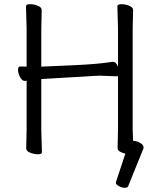

<svg xmlns="http://www.w3.org/2000/svg" viewBox="-20 -725 741 916"><path d="M615 -53Q632 -53 648.5 -43.5Q665 -34 665 -21Q665 -18 664 -16L592 162Q589 171 575.5 171Q562 171 547.5 163Q533 155 533 148.5Q533 142 534 141L578 8Q569 6 560 2Q541 -5 541 -18L543 -107V-362L536 -361L457 -364L434 -363L415 -362Q397 -361 368 -359Q339 -357 306.5 -355.5Q274 -354 229.5 -351Q185 -348 177 -348V-105L180 1Q180 11 161.5 11Q143 11 124 3.5Q105 -4 105 -17L107 -106V-340Q104 -339 99 -339H98Q85 -339 75.5 -357.5Q66 -376 66 -392Q66 -408 77 -408H78L107 -407V-589L104 -695Q104 -705 123 -705Q142 -705 160.5 -697.5Q179 -690 179 -677L177 -588V-407Q178 -407 199.5 -408Q221 -409 334.5 -414Q448 -419 516 -430H519Q534 -430 543 -406V-589L540 -695Q540 -705 559 -705Q578 -705 596.5 -697.5Q615 -690 615 -677L613 -588V-106Z"/></svg>

Font: QiushuiShotai
Style: Regular
Weight: 600
Designer: Fontworks Inc.
Foundry: Fontworks Inc.
Version: Version 1.250